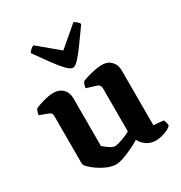

<svg xmlns="http://www.w3.org/2000/svg" viewBox="-181 -904 974 1036"><g transform="rotate(-30 305.5 -386.0)"><path d="M244 4Q219 4 191 -7.5Q163 -19 139 -35.5Q115 -52 99.5 -67.5Q84 -83 84 -92V-388Q84 -398 80 -405Q76 -412 67 -415L13 -435Q15 -448 18 -457Q21 -466 26 -472Q43 -480 78 -490Q113 -500 143 -500Q178 -500 199.5 -478Q221 -456 221 -421V-123Q229 -117 240.5 -107.5Q252 -98 265 -91Q278 -84 286 -84Q295 -84 313 -89Q331 -94 351 -102Q371 -110 386 -119V-388Q386 -397 381.5 -404.5Q377 -412 368 -415L305 -435Q307 -449 311 -459Q315 -469 319 -472Q330 -477 351.5 -483.5Q373 -490 398.5 -495Q424 -500 444 -500Q479 -500 500.5 -478Q522 -456 522 -421V-79L584 -73Q586 -68 589.5 -58.5Q593 -49 593 -37Q587 -28 570.5 -19.5Q554 -11 533 -5.5Q512 0 495 0Q460 0 436 -17.5Q412 -35 401 -58Q382 -46 352.5 -31.5Q323 -17 293 -6.5Q263 4 244 4ZM302 -564Q287 -564 263.5 -588.5Q240 -613 210 -654.5Q180 -696 144 -746Q149 -756 158.5 -764.5Q168 -773 177 -776L303 -671L426 -776Q436 -772 445 -764Q454 -756 458 -747Q422 -696 392 -654.5Q362 -613 339.5 -588.5Q317 -564 302 -564Z"/></g></svg>

Font: Texturina Medium 12pt
Style: Bold
Weight: 700
Version: Version 1.002